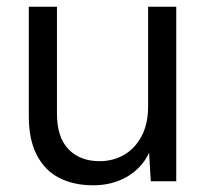

<svg xmlns="http://www.w3.org/2000/svg" viewBox="-20 -541 616 573"><path d="M258 12Q200 12 157 -10Q114 -32 90 -78Q66 -124 66 -193V-521H150V-202Q150 -131 184.5 -95.5Q219 -60 277 -60Q318 -60 350.5 -79Q383 -98 402.5 -134.5Q422 -171 422 -224V-521H506V0H430L425 -85Q403 -39 359 -13.5Q315 12 258 12Z"/></svg>

Font: DM Sans 10pt
Style: Regular
Weight: 400
Version: Version 4.004;gftools[0.9.30]